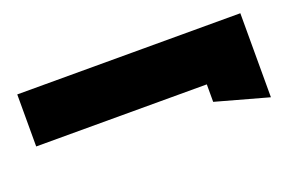

<svg xmlns="http://www.w3.org/2000/svg" viewBox="-43 -464 633 423"><g transform="rotate(-20 273.5 -252.5)"><path d="M13 -229H413V-188L536 -154V-351H13Z"/></g></svg>

Font: Charger Pro
Style: UltraExt
Weight: 900
Designer: Jasper
Foundry: Cannot Into Space Fonts
Version: Version 1.09